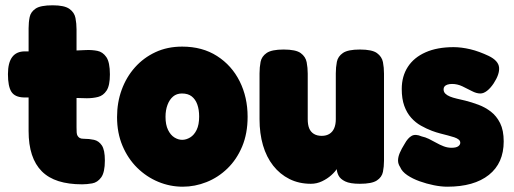

<svg xmlns="http://www.w3.org/2000/svg" viewBox="-20 -687 1939 725"><path d="M290 9Q239 9 201 -3Q163 -15 138 -40Q113 -65 100.5 -103Q88 -141 88 -192V-580Q88 -603 92 -622.5Q96 -642 114.5 -654.5Q133 -667 179 -667Q223 -667 242 -653.5Q261 -640 265 -619Q269 -598 269 -576V-206Q269 -195 269.5 -187Q270 -179 273 -174Q276 -169 281 -166Q286 -163 296 -163Q317 -163 335 -159Q353 -155 364.5 -138Q376 -121 376 -81Q376 -36 362 -17Q348 2 328 5.5Q308 9 290 9ZM74 -493H191L305 -498Q327 -499 347.5 -495Q368 -491 381.5 -471.5Q395 -452 395 -406Q395 -364 382.5 -345Q370 -326 350.5 -321Q331 -316 308 -316L196 -319H70Q36 -320 23 -340.5Q10 -361 10 -407Q10 -450 26 -471.5Q42 -493 74 -493Z M670 18Q622 18 577.5 -0.5Q533 -19 498 -53.5Q463 -88 442.5 -136.5Q422 -185 422 -245Q422 -300 439.5 -348Q457 -396 489.5 -432.5Q522 -469 567 -490Q612 -511 668 -511Q744 -511 799.5 -475.5Q855 -440 885 -380Q915 -320 915 -246Q915 -183 894.5 -134Q874 -85 839 -51Q804 -17 760 0.5Q716 18 670 18ZM668 -159Q683 -159 698 -168Q713 -177 722.5 -196.5Q732 -216 732 -247Q732 -273 725 -292.5Q718 -312 704 -323Q690 -334 667 -334Q647 -334 633.5 -322.5Q620 -311 612.5 -291Q605 -271 605 -246Q605 -216 614.5 -196.5Q624 -177 638.5 -168Q653 -159 668 -159Z M1154 7Q1109 7 1073 -11Q1037 -29 1011.5 -61.5Q986 -94 973 -138.5Q960 -183 960 -237V-410Q960 -433 964 -453.5Q968 -474 987 -487Q1006 -500 1051 -500Q1097 -500 1115.5 -486.5Q1134 -473 1138 -452Q1142 -431 1142 -409V-237Q1142 -216 1147.5 -202.5Q1153 -189 1165 -181.5Q1177 -174 1195 -174Q1212 -174 1224 -181.5Q1236 -189 1242 -203Q1248 -217 1248 -237V-410Q1248 -433 1252 -453.5Q1256 -474 1275 -487Q1294 -500 1339 -500Q1385 -500 1403.5 -486.5Q1422 -473 1426 -452.5Q1430 -432 1430 -409V-80Q1430 -58 1426 -38Q1422 -18 1403 -5.5Q1384 7 1339 7Q1302 7 1283.5 -2Q1265 -11 1258.5 -24Q1252 -37 1251.5 -49Q1251 -61 1250 -67L1259 -70Q1261 -64 1253.5 -51.5Q1246 -39 1231 -25.5Q1216 -12 1196 -2.5Q1176 7 1154 7Z M1669 18Q1646 18 1618.5 12.5Q1591 7 1564.5 -2.5Q1538 -12 1518 -25.5Q1498 -39 1491 -56Q1483 -68 1483 -81Q1483 -94 1489.5 -109.5Q1496 -125 1508 -144Q1520 -166 1534.5 -174Q1549 -182 1572 -172Q1586 -169 1599.5 -162.5Q1613 -156 1627 -148Q1641 -140 1655.5 -134.5Q1670 -129 1685 -129Q1702 -129 1710 -134.5Q1718 -140 1718 -148Q1718 -155 1712 -160Q1706 -165 1695.5 -168.5Q1685 -172 1671.5 -175.5Q1658 -179 1642.5 -183Q1627 -187 1611 -193Q1590 -201 1569.5 -212.5Q1549 -224 1532.5 -242.5Q1516 -261 1506.5 -287.5Q1497 -314 1497 -351Q1497 -399 1520 -434.5Q1543 -470 1587 -489.5Q1631 -509 1693 -509Q1707 -509 1723 -507Q1739 -505 1756 -501Q1773 -497 1790.5 -490.5Q1808 -484 1825 -476Q1862 -458 1864.5 -432.5Q1867 -407 1844 -372Q1832 -354 1819 -344Q1806 -334 1794 -334Q1779 -334 1762 -343Q1745 -352 1726 -361Q1707 -370 1687 -370Q1677 -370 1669.5 -367.5Q1662 -365 1658.5 -360.5Q1655 -356 1655 -350Q1655 -340 1661.5 -333.5Q1668 -327 1679 -322.5Q1690 -318 1705 -314.5Q1720 -311 1737 -307Q1761 -301 1786.5 -291.5Q1812 -282 1833.5 -265.5Q1855 -249 1868.5 -222Q1882 -195 1882 -153Q1882 -71 1826 -26.5Q1770 18 1669 18Z"/></svg>

Font: Fredoka SemiCondensed
Style: Bold
Weight: 700
Width: 4
Designer: Ben Nathan
Foundry: Milena B. Brandão, Ben Nathan
Version: Version 2.001